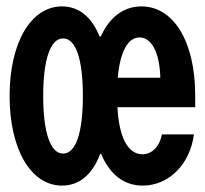

<svg xmlns="http://www.w3.org/2000/svg" viewBox="-20 -570 640 600"><path d="M174 10C228 10 269 -25 293 -89H296C323 -25 367 10 426 10C508 10 574 -57 586 -150H486C479 -112 455 -88 425 -88C380 -88 352 -140 347 -235H590V-272C590 -439 523 -550 422 -550C366 -550 322 -516 295 -456H291C267 -517 226 -550 174 -550C76 -550 10 -436 10 -270C10 -104 76 10 174 10ZM177 -90C138 -90 115 -155 115 -270C115 -385 138 -450 177 -450C217 -450 239 -385 239 -270C239 -155 217 -90 177 -90ZM481 -327H348C355 -407 379 -453 416 -453C454 -453 479 -405 481 -327Z"/></svg>

Font: CommitMono
Style: 700Regular
Weight: 700
Monospace: yes
Designer: Eigil Nikolajsen
Foundry: Eigil Nikolajsen
Version: Version 1.143